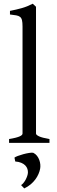

<svg xmlns="http://www.w3.org/2000/svg" viewBox="-20 -777 311 1044"><path d="M29.3 0V-21Q50.3 -24.4 64.5 -28.1Q78.6 -31.7 86.9 -35.4Q95.2 -39.1 98.9 -43Q102.5 -46.9 102.5 -50.8V-632.8Q102.5 -654.8 99.6 -667Q96.7 -679.2 88.9 -685.3Q81.1 -691.4 67.9 -693.6Q54.7 -695.8 34.2 -698.2V-717.8Q69.3 -724.6 98.6 -732.9Q127.9 -741.2 158.2 -756.8L175.8 -740.2V-50.8Q175.8 -43.5 192.4 -35.6Q209 -27.8 249 -21V0ZM198.2 140.6Q195.8 154.3 189.2 169.4Q182.6 184.6 172.1 198.7Q161.6 212.9 146.5 225.6Q131.3 238.3 111.8 247.6L94.7 229.5Q101.1 225.6 107.7 217.5Q114.3 209.5 119.4 200Q124.5 190.4 127.9 180.4Q131.3 170.4 131.8 162.1Q132.3 151.4 128.9 141.1Q125.5 130.9 117.2 122.3Q108.9 113.8 95.5 108.2Q82 102.5 63 101.1L58.6 80.1Q63 76.2 76.7 71Q90.3 65.9 106.4 61.5Q122.6 57.1 137.7 54.7Q152.8 52.2 160.6 53.7Q172.9 59.6 181.2 70.3Q189.5 81.1 193.8 93.3Q198.2 105.5 199.2 117.9Q200.2 130.4 198.2 140.6Z"/></svg>

Font: Noto Serif Devanagari
Style: Bold
Weight: 700
Designer: Monotype Design Team
Foundry: Monotype Imaging Inc.
Version: Version 1.01